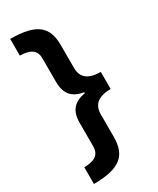

<svg xmlns="http://www.w3.org/2000/svg" viewBox="-222 -785 831 1013"><g transform="rotate(-30 193.0 -278.0)"><path d="M31 62V164C191 163 246 114 246 0V-137C246 -199 288 -226 358 -226V-330C285 -330 246 -358 246 -419V-557C246 -673 189 -719 31 -720V-618C85 -617 127 -603 127 -546V-404C127 -330 159 -292 229 -281V-275C159 -263 127 -225 127 -154V-11C127 44 91 61 31 62Z"/></g></svg>

Font: Noto Sans Thai Looped UI Narrow
Style: Bold
Weight: 700
Width: 4
Designer: Cadson Demak Team
Foundry: Cadson Demak Co., Ltd.
Version: Version 1.000